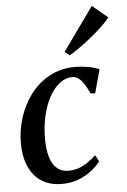

<svg xmlns="http://www.w3.org/2000/svg" viewBox="-57 -873 611 924"><g transform="rotate(-5 248.0 -410.5)"><path d="M204 10Q119.5 10 72.2 -46.2Q25 -102.5 24.5 -201.5Q24 -262.5 43 -323.5Q62 -384.5 99.2 -434.8Q136.5 -485 191.5 -515.2Q246.5 -545.5 318 -545.5Q345 -545.5 377.5 -540Q410 -534.5 432.5 -524L401.5 -410L379 -412.5Q367 -440.5 354.2 -459.5Q341.5 -478.5 327.8 -488.2Q314 -498 298 -498Q266.5 -498 238.2 -476.5Q210 -455 188.2 -416.2Q166.5 -377.5 154 -324.5Q141.5 -271.5 142 -208Q142.5 -157.5 153.8 -122.2Q165 -87 186.8 -68.8Q208.5 -50.5 240.5 -50.5Q269 -50.5 292.5 -59Q316 -67.5 336.2 -81.8Q356.5 -96 375 -114L392 -82.5Q377 -62.5 350.5 -41Q324 -19.5 287.2 -4.8Q250.5 10 204 10ZM272.5 -622 422 -831 496.5 -769Q487 -756.5 470 -739.2Q453 -722 430.8 -702.8Q408.5 -683.5 384.5 -664.8Q360.5 -646 337.5 -630Q314.5 -614 295.5 -603.5Z"/></g></svg>

Font: Merriweather 72pt Medium
Style: Italic
Weight: 500
Italic angle: -7.8°
Version: Version 2.101